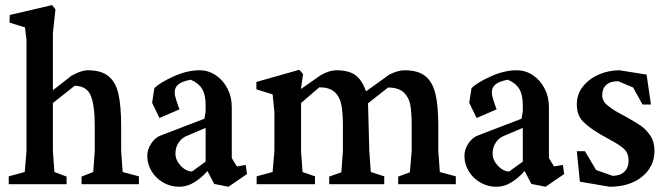

<svg xmlns="http://www.w3.org/2000/svg" viewBox="-20 -709 2571 739"><path d="M13.7 -30.3 75.2 -46.9 82 -127.9V-555.7L76.2 -603.5L16.6 -622.1L17.6 -651.4L180.7 -689.5L193.4 -672.9L183.6 -581.1V-365.2L184.6 -362.3L256.8 -418.9H257.8Q293 -438.5 318.4 -438.5Q370.1 -438.5 397.9 -415.5Q425.8 -392.6 436 -346.7Q446.3 -300.8 446.3 -223.6V-127.9L452.1 -46.9L514.6 -30.3V0H293.9V-29.3L338.9 -46.9L344.7 -127.9V-225.6Q344.7 -302.7 329.6 -340.3Q314.5 -377.9 267.6 -378.9L183.6 -312.5V-127.9L189.5 -46.9L236.3 -29.3V0H13.7Z M546.9 -108.4Q546.9 -133.8 562 -156.7Q577.1 -179.7 598.6 -187.5L766.6 -252L771.5 -279.3V-304.7Q771.5 -343.8 758.3 -366.2Q745.1 -388.7 713.9 -402.3Q679.7 -395.5 666 -383.8Q652.3 -372.1 652.3 -353.5Q652.3 -342.8 657.2 -327.6Q662.1 -312.5 665.5 -302.2Q668.9 -292 670.9 -288.1L593.8 -254.9L565.4 -313.5L574.2 -370.1Q596.7 -391.6 648.4 -415Q700.2 -438.5 748 -438.5Q782.2 -438.5 810.5 -419.4Q838.9 -400.4 855.5 -368.2Q872.1 -335.9 872.1 -296.9V-100.6L891.6 -68.4L925.8 -74.2L930.7 -39.1L859.4 9.8L804.7 -1L778.3 -50.8Q757.8 -26.4 729.5 -8.3Q701.2 9.8 668.9 9.8Q636.7 9.8 608.4 -6.3Q580.1 -22.5 563.5 -49.8Q546.9 -77.1 546.9 -108.4ZM771.5 -86.9V-216.8L700.2 -186.5Q679.7 -178.7 667.5 -160.2Q655.3 -141.6 655.3 -118.2Q655.3 -92.8 675.3 -71.3Q695.3 -49.8 718.8 -48.8Z M967.8 -30.3 1029.3 -46.9 1036.1 -127.9V-278.3L1029.3 -345.7L966.8 -365.2V-393.6L1131.8 -440.4L1146.5 -423.8L1138.7 -369.1L1139.6 -367.2L1214.8 -419.9Q1248 -438.5 1274.4 -438.5Q1321.3 -438.5 1347.2 -420.4Q1373 -402.3 1388.7 -357.4L1478.5 -421.9Q1511.7 -438.5 1537.1 -438.5Q1589.8 -438.5 1617.7 -415.5Q1645.5 -392.6 1656.2 -346.7Q1667 -300.8 1667 -223.6V-127.9L1672.9 -46.9L1734.4 -30.3V0H1512.7V-29.3L1557.6 -45.9L1564.5 -127.9V-229.5Q1564.5 -276.4 1559.1 -305.7Q1553.7 -335 1533.7 -353.5Q1513.7 -372.1 1473.6 -372.1L1396.5 -311.5L1401.4 -127.9L1407.2 -46.9L1459 -30.3V0H1247.1V-29.3L1293.9 -45.9L1299.8 -127.9V-226.6Q1299.8 -276.4 1293.5 -307.1Q1287.1 -337.9 1267.1 -355.5Q1247.1 -373 1209 -373L1138.7 -312.5V-127.9L1144.5 -46.9L1192.4 -30.3V0H967.8Z M1767.6 -108.4Q1767.6 -133.8 1782.7 -156.7Q1797.9 -179.7 1819.3 -187.5L1987.3 -252L1992.2 -279.3V-304.7Q1992.2 -343.8 1979 -366.2Q1965.8 -388.7 1934.6 -402.3Q1900.4 -395.5 1886.7 -383.8Q1873 -372.1 1873 -353.5Q1873 -342.8 1877.9 -327.6Q1882.8 -312.5 1886.2 -302.2Q1889.6 -292 1891.6 -288.1L1814.5 -254.9L1786.1 -313.5L1794.9 -370.1Q1817.4 -391.6 1869.1 -415Q1920.9 -438.5 1968.8 -438.5Q2002.9 -438.5 2031.2 -419.4Q2059.6 -400.4 2076.2 -368.2Q2092.8 -335.9 2092.8 -296.9V-100.6L2112.3 -68.4L2146.5 -74.2L2151.4 -39.1L2080.1 9.8L2025.4 -1L1999 -50.8Q1978.5 -26.4 1950.2 -8.3Q1921.9 9.8 1889.6 9.8Q1857.4 9.8 1829.1 -6.3Q1800.8 -22.5 1784.2 -49.8Q1767.6 -77.1 1767.6 -108.4ZM1992.2 -86.9V-216.8L1920.9 -186.5Q1900.4 -178.7 1888.2 -160.2Q1876 -141.6 1876 -118.2Q1876 -92.8 1896 -71.3Q1916 -49.8 1939.5 -48.8Z M2211.9 -9.8 2200.2 -127H2231.4L2274.4 -54.7L2337.9 -32.2Q2366.2 -32.2 2382.8 -47.9Q2399.4 -63.5 2399.4 -90.8Q2399.4 -120.1 2380.9 -136.7Q2362.3 -153.3 2321.3 -174.8L2290 -192.4Q2245.1 -218.8 2222.7 -242.7Q2200.2 -266.6 2200.2 -306.6Q2200.2 -347.7 2224.6 -377.4Q2249 -407.2 2286.6 -422.9Q2324.2 -438.5 2363.3 -438.5H2364.3L2468.8 -421.9L2485.4 -306.6H2453.1L2417 -372.1L2359.4 -396.5Q2329.1 -396.5 2313.5 -382.3Q2297.9 -368.2 2297.9 -342.8Q2297.9 -320.3 2317.4 -304.2Q2336.9 -288.1 2359.9 -275.4Q2382.8 -262.7 2390.6 -258.8Q2428.7 -237.3 2447.8 -224.1Q2466.8 -210.9 2482.9 -187Q2499 -163.1 2499 -128.9Q2499 -67.4 2451.2 -28.8Q2403.3 9.8 2326.2 9.8Z"/></svg>

Font: Comprehension Dark
Style: Regular
Weight: 700
Designer: Alfredo Marco Pradil
Foundry: Alfredo Marco Pradil
Version: 1.0